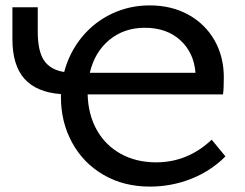

<svg xmlns="http://www.w3.org/2000/svg" viewBox="-20 -685 909 712"><path d="M816 -105Q761 -50 688 -21.5Q615 7 536 7Q439 7 364 -36.5Q289 -80 247.5 -156Q206 -232 206 -324V-336Q115 -343 70.5 -393Q26 -443 26 -540V-658H120V-568Q120 -495 143.5 -460.5Q167 -426 218 -418Q237 -490 283 -546.5Q329 -603 394.5 -634Q460 -665 535 -665Q616 -665 678.5 -630.5Q741 -596 775.5 -535.5Q810 -475 810 -398Q810 -356 807 -335H305Q307 -260 339 -203Q371 -146 428 -114.5Q485 -83 559 -83Q676 -83 765 -167ZM313 -415H705Q699 -490 648.5 -536Q598 -582 517 -582Q440 -582 385.5 -537Q331 -492 313 -415Z"/></svg>

Font: Ysabeau Infant Semibold
Style: Regular
Weight: 600
Designer: Christian Thalmann (Catharsis Fonts)
Version: Version 0.003